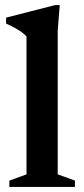

<svg xmlns="http://www.w3.org/2000/svg" viewBox="-20 -737 332 757"><path d="M207.5 -49.5 275.5 -25V0H17V-25L84.5 -49.5V-593Q77.5 -601.5 66 -609.8Q54.5 -618 39 -626.8Q23.5 -635.5 4 -644V-667.5L197.5 -717H215.5L207.5 -615Z"/></svg>

Font: Newsreader 16pt 16pt SemiBold
Style: Regular
Weight: 600
Version: Version 1.003